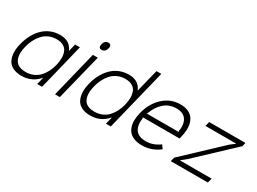

<svg xmlns="http://www.w3.org/2000/svg" viewBox="-43 -1555 3044 2275"><g transform="rotate(30 1479.0 -418.0)"><path d="M556.2 -309.1Q569.8 -364.3 569.6 -410.6Q569.3 -457 554.4 -494.6Q539.6 -532.2 502.4 -553.7Q465.3 -575.2 408.2 -575.2Q351.1 -575.2 303.2 -553.7Q255.4 -532.2 221.4 -494.6Q187.5 -457 164.3 -410.6Q141.1 -364.3 127.9 -309.1Q117.2 -265.6 115 -228.3Q112.8 -190.9 121.1 -158.4Q129.4 -126 148.2 -103Q167 -80.1 200.2 -67.1Q233.4 -54.2 278.8 -54.2Q335 -54.2 382.1 -74Q429.2 -93.8 462.6 -129.2Q496.1 -164.6 519.3 -209.5Q542.5 -254.4 556.2 -309.1ZM692.9 -629.9 538.1 0H472.2L496.1 -98.1H494.1Q403.3 9.8 258.8 9.8Q190.4 9.8 143.1 -13.7Q95.7 -37.1 73 -79.1Q50.3 -121.1 46.4 -179.9Q42.5 -238.8 61 -309.1Q78.6 -381.3 110.6 -441.2Q142.6 -501 187.3 -545.7Q231.9 -590.3 291.5 -615.2Q351.1 -640.1 419.9 -640.1Q554.2 -640.1 600.1 -529.8H602.1L627 -629.9Z M938 -628.9 781.7 0H715.8L870.6 -628.9ZM993.7 -789.1Q986.8 -761.7 970.2 -746.8Q953.6 -731.9 929.7 -731.9Q881.3 -731.9 895 -789.1Q901.9 -816.4 918 -831.3Q934.1 -846.2 958 -846.2Q1007.3 -846.2 993.7 -789.1Z M1496.6 -309.1Q1510.3 -364.3 1510 -410.6Q1509.8 -457 1494.9 -494.6Q1480 -532.2 1442.9 -553.7Q1405.8 -575.2 1348.6 -575.2Q1291.5 -575.2 1243.7 -553.7Q1195.8 -532.2 1161.9 -494.6Q1127.9 -457 1104.7 -410.6Q1081.5 -364.3 1068.4 -309.1Q1057.6 -265.6 1055.4 -228.3Q1053.2 -190.9 1061.5 -158.4Q1069.8 -126 1088.6 -103Q1107.4 -80.1 1140.6 -67.1Q1173.8 -54.2 1219.2 -54.2Q1275.4 -54.2 1322.5 -74Q1369.6 -93.8 1403.1 -129.2Q1436.5 -164.6 1459.7 -209.5Q1482.9 -254.4 1496.6 -309.1ZM1685.5 -838.9 1478.5 0H1412.6L1436.5 -98.1H1434.6Q1343.8 9.8 1199.2 9.8Q1130.9 9.8 1083.5 -13.7Q1036.1 -37.1 1013.4 -79.1Q990.7 -121.1 986.8 -179.9Q982.9 -238.8 1001.5 -309.1Q1019 -381.3 1051 -441.2Q1083 -501 1127.7 -545.7Q1172.4 -590.3 1231.9 -615.2Q1291.5 -640.1 1360.4 -640.1Q1494.6 -640.1 1540.5 -529.8H1542.5L1619.6 -838.9Z M1768.1 -346.2H2209.5L2204.1 -353Q2221.7 -457 2181.9 -516.1Q2142.1 -575.2 2048.3 -575.2Q1952.6 -575.2 1883.8 -516.8Q1814.9 -458.5 1776.4 -353ZM2262.2 -310.1Q2261.2 -303.2 2258.5 -294.4Q2255.9 -285.6 2255.4 -284.2H1751.5L1757.3 -277.8Q1727.5 -55.2 1924.3 -55.2Q2022.9 -55.2 2111.3 -121.1L2146 -73.2Q2039.1 9.8 1907.2 9.8Q1849.1 9.8 1805.7 -5.9Q1762.2 -21.5 1735.4 -49.6Q1708.5 -77.6 1695.3 -117.4Q1682.1 -157.2 1683.3 -205.6Q1684.6 -253.9 1698.2 -310.1Q1734.9 -458.5 1833.3 -549.3Q1931.6 -640.1 2064.5 -640.1Q2120.1 -640.1 2161.9 -624.3Q2203.6 -608.4 2229.2 -579.3Q2254.9 -550.3 2267.3 -509.5Q2279.8 -468.8 2278.3 -418.5Q2276.9 -368.2 2262.2 -310.1Z M2822.3 -62 2806.2 0H2299.3L2313 -55.2L2801.3 -515.1L2866.2 -564.9V-566.9H2447.3L2461.9 -628.9H2958L2945.3 -577.1L2457 -118.2L2390.1 -64L2389.2 -62Z"/></g></svg>

Font: Sinkin Sans 300 Light Italic
Style: Regular
Weight: 300
Italic angle: -112°
Designer: Keith Bates
Foundry: K-Type
Version: Sinkin Sans (version 1.0)  by Keith Bates   •   © 2014   www